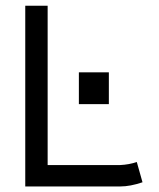

<svg xmlns="http://www.w3.org/2000/svg" viewBox="-20 -654 558 675"><path d="M257.3 -399.6H362.7V-287.8H257.3ZM68.8 1.5V-633.8H147.5V-73.7H401.9Q434.1 -75.2 460.9 -84.5L481 -13.2Q438 1.5 402.8 1.5Z"/></svg>

Font: Fantasque Sans Mono
Style: Regular
Weight: 400
Monospace: yes
Designer: Jany Belluz
Version: Version 1.8.0 ; ttfautohint (v1.8.2)